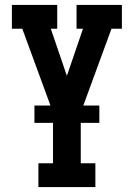

<svg xmlns="http://www.w3.org/2000/svg" viewBox="-20 -540 540 775"><path d="M135 215V119H194V-86L70 -424H28V-520H211V-424H185L250 -234L315 -424H289V-520H472V-424H430L306 -86V119H365V215ZM119 -44V-114H381V-44Z"/></svg>

Font: Iosevka Gothic
Style: Bold
Weight: 700
Monospace: yes
Designer: Belleve Invis
Foundry: Belleve Invis
Version: Version 15.5.1; ttfautohint (v1.8.4)